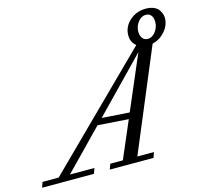

<svg xmlns="http://www.w3.org/2000/svg" viewBox="-182 -941 1133 1068"><g transform="rotate(-15 384.0 -406.5)"><path d="M-68.4 0 -57.6 -30.8H35.2L643.1 -631.3Q613.8 -653.8 613.8 -694.3Q613.8 -743.2 652.6 -778.1Q691.4 -813 745.1 -813Q772 -813 791.3 -804.7Q810.5 -796.4 819.6 -783.2Q828.6 -770 832.3 -758.3Q835.9 -746.6 835.9 -735.8Q835.9 -694.3 805.9 -659.7Q775.9 -625 732.9 -615.2L488.3 -30.8H584L573.2 0H321.3L332.5 -30.8H404.8L496.1 -243.7L319.3 -255.9L100.1 -30.8H241.2L230 0ZM714.4 -647.5Q740.2 -647.5 759.3 -672.6Q778.3 -697.8 778.3 -728.5Q778.3 -752.4 767.6 -766.1Q756.8 -779.8 736.8 -779.8Q710.9 -779.8 691.9 -754.9Q672.9 -730 672.9 -700.2Q672.9 -676.8 683.8 -662.1Q694.8 -647.5 714.4 -647.5ZM352.1 -289.1 510.7 -278.3 644 -589.8Z"/></g></svg>

Font: Elstob 10pt
Style: Italic
Weight: 400
Italic angle: -20°
Designer: Peter S. Baker
Version: Version 1.015